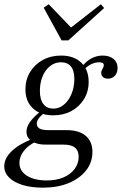

<svg xmlns="http://www.w3.org/2000/svg" viewBox="-32 -686 576 899"><path d="M169.4 192.7Q114.5 192.7 73.8 180.2Q33.1 167.7 10.5 145.2Q-12.1 122.6 -12.1 92.7Q-12.1 55.6 21.8 22.6Q55.6 -10.5 119.4 -35.5L135.5 -22.6Q99.2 -4.8 79 21.4Q58.9 47.6 58.9 76.6Q58.9 114.5 94 136.7Q129 158.9 187.9 158.9Q231.5 158.9 264.9 144.8Q298.4 130.6 317.3 105.2Q336.3 79.8 336.3 48.4Q336.3 19.4 319 5.2Q301.6 -8.9 266.1 -8.9H179.8Q141.1 -8.9 116.5 -25Q91.9 -41.1 91.9 -69.4Q91.9 -91.9 109.3 -116.1Q126.6 -140.3 162.1 -167.7L176.6 -158.9Q156.5 -141.9 148.4 -130.2Q140.3 -118.5 140.3 -107.3Q140.3 -91.1 153.6 -83.9Q166.9 -76.6 195.2 -76.6H280.6Q338.7 -76.6 369.8 -49.6Q400.8 -22.6 400.8 25Q400.8 74.2 371 112.1Q341.1 150 289.1 171.4Q237.1 192.7 169.4 192.7ZM216.9 -146Q157.3 -146 122.2 -178.6Q87.1 -211.3 87.1 -267.7Q87.1 -312.9 108.9 -348.8Q130.6 -384.7 168.5 -405.2Q206.5 -425.8 254 -425.8Q313.7 -425.8 348.4 -392.7Q383.1 -359.7 383.1 -302.4Q383.1 -257.3 361.3 -221.8Q339.5 -186.3 302.4 -166.1Q265.3 -146 216.9 -146ZM217.7 -177.4Q238.7 -177.4 256.5 -188.3Q274.2 -199.2 287.5 -218.1Q300.8 -237.1 308.5 -262.5Q316.1 -287.9 316.1 -316.9Q316.1 -355.6 300 -375Q283.9 -394.4 253.2 -394.4Q232.3 -394.4 214.1 -384.3Q196 -374.2 182.7 -356Q169.4 -337.9 162.1 -313.3Q154.8 -288.7 154.8 -259.7Q154.8 -219.4 171.4 -198.4Q187.9 -177.4 217.7 -177.4ZM473.4 -317.7Q458.9 -317.7 450.4 -325Q441.9 -332.3 441.9 -345.2Q441.9 -352.4 445.2 -358.5Q448.4 -364.5 451.2 -370.2Q454 -375.8 454 -380.6Q454 -387.9 448.8 -391.1Q443.5 -394.4 431.5 -394.4Q413.7 -394.4 395.2 -385.5Q376.6 -376.6 359.7 -358.1L350.8 -372.6Q371 -399.2 396 -412.5Q421 -425.8 448.4 -425.8Q480.6 -425.8 499.6 -410.1Q518.5 -394.4 518.5 -367.7Q518.5 -345.2 506 -331.5Q493.5 -317.7 473.4 -317.7ZM440.3 -666.1 455.6 -648.4 287.9 -496.8H256.5L172.6 -650L196 -666.1L316.1 -541.1L279 -540.3Z"/></svg>

Font: Playfair 12pt Light
Style: Italic
Weight: 300
Italic angle: -15.6°
Designer: Claus Eggers Sørensen
Foundry: Claus Eggers Sørensen
Version: Version 2.000;gftools[0.9.28]